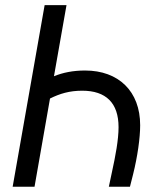

<svg xmlns="http://www.w3.org/2000/svg" viewBox="-20 -713 626 733"><path d="M395.5 0H476.1L488.3 -48.3C504.9 -115.2 515.1 -186 515.1 -234.9C515.1 -364.7 432.6 -443.8 304.7 -443.8C259.3 -443.8 220.2 -436 186 -421.9L233.9 -693.4H150.4L28.3 0H111.8L170.9 -336.9C208.5 -355.5 245.1 -366.7 293.9 -366.7C384.8 -366.7 432.6 -319.8 432.6 -227.5C432.6 -179.2 420.9 -117.7 407.2 -55.2Z"/></svg>

Font: Cascadia Mono NF SemiLight
Style: Italic
Weight: 350
Italic angle: -10°
Monospace: yes
Designer: Aaron Bell
Foundry: Saja Typeworks
Version: Version 2404.023